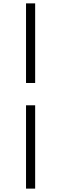

<svg xmlns="http://www.w3.org/2000/svg" viewBox="-20 -842 362 1136"><path d="M134 274H188V-219H134ZM188 -351V-822H134V-351Z"/></svg>

Font: Noto Serif JP Medium
Style: Regular
Weight: 500
Designer: Ryoko NISHIZUKA 西塚涼子 (kana & ideographs); Frank Grießhammer (Latin, Greek & Cyrillic); Wenlong ZHANG 张文龙 (bopomofo); San
Foundry: Adobe
Version: Version 2.001;hotconv 1.1.0;makeotfexe 2.6.0